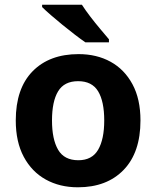

<svg xmlns="http://www.w3.org/2000/svg" viewBox="-20 -786 665 816"><path d="M577 -274Q577 -138 505.5 -64Q434 10 311 10Q234 10 174.5 -23Q115 -56 81 -119.5Q47 -183 47 -274Q47 -410 118.5 -483Q190 -556 314 -556Q391 -556 450 -523.5Q509 -491 543 -428Q577 -365 577 -274ZM201 -274Q201 -194 227 -149.5Q253 -105 313 -105Q371 -105 397 -149.5Q423 -194 423 -274Q423 -355 397 -398Q371 -441 312 -441Q253 -441 227 -398Q201 -355 201 -274ZM328 -766Q342 -744 363 -716.5Q384 -689 405.5 -663.5Q427 -638 443 -619V-606H343Q324 -619 298.5 -638.5Q273 -658 246 -680Q219 -702 196 -722Q173 -742 159 -756V-766Z"/></svg>

Font: Noto Sans Cherokee
Style: Bold
Weight: 700
Designer: Monotype Design Team
Foundry: Monotype Imaging Inc.
Version: Version 2.001; ttfautohint (v1.8.4.7-5d5b)